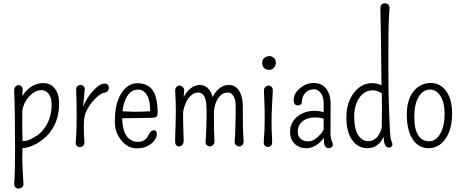

<svg xmlns="http://www.w3.org/2000/svg" viewBox="-20 -877 2766 1150"><path d="M114.7 10.3Q113.3 43.5 113.3 76.2Q113.3 108.9 120.6 226.1Q120.6 244.6 100.6 251Q95.2 252.4 90.1 252.4Q85 252.4 80.3 250.7Q75.7 249 72.3 245.1Q64 236.8 65.4 217.3Q70.3 151.4 70.3 22Q70.3 -208 64.9 -331.5Q64 -347.7 72 -357.4Q80.1 -367.2 91.3 -367.2Q102.5 -367.2 109.6 -359.1Q116.7 -351.1 115.7 -337.9Q114.3 -316.4 113.8 -300.3Q130.9 -331.5 159.2 -352.5Q194.8 -379.4 239.3 -379.4Q283.7 -379.4 308.8 -346.2Q334 -313 334 -260.7Q334 -208.5 323.2 -172.1Q312.5 -135.7 294.7 -106.9Q276.9 -78.1 253.7 -56.6Q230.5 -35.2 206.1 -20.5Q157.7 8.3 114.7 10.3ZM113.8 -213.9Q112.3 -85.4 115.2 -32.7Q134.3 -30.3 159.2 -41.5Q190.9 -55.7 211.9 -72.8Q232.9 -89.8 250 -114.7Q289.1 -171.9 289.1 -251Q289.1 -293.5 271.5 -315.2Q253.9 -336.9 229.7 -336.9Q205.6 -336.9 185.5 -325Q165.5 -313 150.4 -294.9Q119.1 -256.8 113.8 -213.9Z M631.8 -352.1Q631.8 -325.7 605.5 -321.8Q573.2 -315.4 532.7 -266.6Q489.3 -213.9 483.9 -162.6Q481.9 -140.1 481.9 -121.6Q481.9 -77.1 485.8 -28.3Q486.8 -12.2 477.8 -3.9Q468.8 4.4 458.3 4.4Q447.8 4.4 439.9 -3.2Q432.1 -10.7 433.6 -26.1Q435.1 -41.5 436 -61.8Q437 -82 438 -104.5Q439 -142.6 439 -189.5Q439 -268.6 437 -306.9Q435.1 -345.2 437.5 -351.1Q439.9 -356.9 443.8 -360.4Q452.1 -368.2 462.2 -368.2Q472.2 -368.2 480.2 -360.8Q488.3 -353.5 487.5 -342Q486.8 -330.6 485.6 -319.6Q484.4 -308.6 482.9 -292.5Q480 -266.6 477.5 -237.3Q497.6 -287.6 534.7 -330.1Q576.2 -376.5 606.9 -376.5Q620.1 -376.5 626 -369.1Q631.8 -361.8 631.8 -352.1Z M879.4 -210.9Q880.4 -295.9 843.8 -327.1Q829.1 -340.3 808.1 -340.3Q787.1 -340.3 773.4 -332.5Q759.8 -324.7 749.3 -311.5Q738.8 -298.3 731.7 -281.5Q724.6 -264.6 720.2 -247.1Q715.8 -228.5 713.9 -210.4L780.8 -207.5Q846.2 -207.5 879.4 -210.9ZM711.9 -168.5Q712.9 -101.1 736.3 -65.4Q761.7 -27.3 808.1 -27.3Q850.6 -27.3 870.1 -69.3Q882.3 -96.7 900.4 -96.7Q908.7 -96.7 914.3 -91.3Q919.9 -85.9 919.4 -72.5Q918.9 -59.1 909.9 -43.5Q900.9 -27.8 884.8 -15.6Q849.6 11.7 800.3 11.7Q747.1 11.7 708.5 -33.7Q668 -81.5 668 -147.5Q668 -213.4 679.4 -254.6Q690.9 -295.9 710 -323.2Q747.1 -378.4 802.7 -378.4Q874 -378.4 902.8 -322.3Q922.9 -283.2 924.3 -207.5Q924.8 -186 917.5 -178.7Q910.2 -171.4 887.7 -171.4Z M1076.7 -188.5V-153.8Q1076.7 -128.9 1080.1 -32.2Q1080.1 -9.8 1061 -2Q1055.7 0 1048.8 0Q1042 0 1035.2 -7.3Q1028.3 -14.6 1028.8 -37.1Q1029.3 -59.6 1030 -84.2Q1030.8 -108.9 1031.7 -130.9Q1033.2 -183.1 1033.2 -212.9Q1033.2 -260.7 1029.3 -331.1Q1028.3 -346.2 1036.4 -355.5Q1044.4 -364.7 1054.9 -364.7Q1065.4 -364.7 1074.7 -355.7Q1084 -346.7 1083 -336.4Q1082 -326.2 1081.5 -318.6Q1081.1 -311 1080.6 -302.7Q1080.6 -298.8 1080.1 -295.4Q1108.4 -347.7 1148.4 -362.8Q1162.6 -368.2 1178.2 -368.2Q1193.8 -368.2 1207.8 -361.1Q1221.7 -354 1231.9 -341.3Q1246.6 -323.7 1252.9 -295.9Q1293 -368.2 1350.6 -368.2Q1408.7 -368.2 1427.7 -295.9Q1434.6 -270 1434.6 -232.9V-173.3Q1434.6 -87.9 1439 -32.2Q1439.9 -16.6 1431.4 -8.3Q1422.9 0 1415.3 0Q1407.7 0 1402.6 -2Q1397.5 -3.9 1393.6 -7.8Q1383.8 -16.6 1385.3 -30.5Q1386.7 -44.4 1387.7 -62.3Q1388.7 -80.1 1389.2 -99.6Q1391.1 -146 1391.1 -171.4Q1391.1 -196.8 1391.6 -210.7Q1392.1 -224.6 1391.4 -252.4Q1390.6 -280.3 1378.2 -301.5Q1365.7 -322.8 1345.9 -322.8Q1326.2 -322.8 1312 -314Q1297.9 -305.2 1287.6 -290Q1266.1 -258.8 1261.2 -210.9V-176.8Q1261.2 -92.8 1264.6 -32.2Q1265.1 -16.6 1255.9 -8.3Q1246.6 0 1236.6 0Q1226.6 0 1218.3 -7.3Q1210 -14.6 1211.4 -29.8Q1212.9 -44.9 1213.9 -63.5Q1214.8 -82 1215.3 -102.5Q1217.3 -149.4 1217.3 -174.8V-214.8Q1217.3 -229 1216.3 -241.2Q1215.3 -281.7 1202.1 -302.2Q1189 -322.8 1168.7 -322.8Q1148.4 -322.8 1133.5 -312.7Q1118.7 -302.7 1107.4 -286.6Q1085.9 -255.9 1077.1 -209Q1076.7 -197.8 1076.7 -188.5Z M1629.4 -517.6Q1632.8 -509.8 1632.1 -498.8Q1631.3 -487.8 1627 -480Q1622.6 -472.2 1616.7 -467.3Q1605.5 -458.5 1593.8 -458.5Q1582 -458.5 1575.2 -461.2Q1568.4 -463.9 1563 -468.8Q1550.3 -480.5 1550.3 -499.5Q1550.3 -518.6 1560.1 -526.9Q1576.2 -541 1592.3 -541Q1618.7 -541 1629.4 -517.6ZM1603 -4.9Q1594.7 3.4 1585 3.4Q1575.2 3.4 1566.7 -3.9Q1558.1 -11.2 1560.1 -33.7Q1565.4 -95.7 1565.4 -159.2Q1565.4 -222.7 1563.7 -262Q1562 -301.3 1561.3 -321.3Q1560.5 -341.3 1563 -347.2Q1565.4 -353 1569.8 -356.4Q1578.1 -364.3 1588.4 -364.3Q1598.6 -364.3 1606.4 -356.9Q1614.3 -349.6 1613.8 -334Q1611.3 -283.2 1608.9 -233.9Q1606.4 -184.6 1606.4 -145Q1606.4 -105.5 1608.9 -63.2Q1611.3 -21 1609.1 -14.9Q1606.9 -8.8 1603 -4.9Z M1918.5 -100.1Q1918 -127 1918.5 -166Q1897.5 -173.3 1865.2 -173.3Q1821.8 -173.3 1793.9 -152.3Q1780.3 -141.6 1772 -126.2Q1763.7 -110.8 1763.7 -86.7Q1763.7 -62.5 1780.3 -46.4Q1796.9 -30.3 1829.1 -30.3Q1861.3 -30.3 1900.9 -74.2Q1912.1 -86.4 1918.5 -100.1ZM1949.7 10.3Q1920.4 10.3 1920.4 -34.2Q1920.4 -37.1 1919.9 -50.8Q1915.5 -45.4 1910.2 -39.1Q1866.2 10.7 1814.5 10.7Q1772.9 10.7 1745.6 -15.6Q1717.3 -43 1717.3 -85.4Q1717.3 -144.5 1763.2 -180.7Q1783.7 -196.8 1809.3 -205.1Q1835 -213.4 1866.7 -213.4Q1893.1 -213.4 1918.5 -204.6V-256.3Q1918.5 -299.3 1900.6 -320.8Q1882.8 -342.3 1863.8 -342.3Q1844.7 -342.3 1832.8 -337.4Q1820.8 -332.5 1811.5 -323.2Q1791 -303.2 1788.1 -273.4Q1789.6 -257.8 1781.7 -251.7Q1773.9 -245.6 1764.6 -245.6Q1738.3 -245.6 1739.3 -280.8Q1740.2 -317.4 1776.4 -348.1Q1813.5 -379.9 1859.4 -379.9Q1927.7 -379.9 1951.7 -312Q1960 -287.6 1960 -258.3V-208L1959.5 -126V-82.5Q1959.5 -53.2 1966.6 -35.2Q1973.6 -17.1 1973.6 -9.5Q1973.6 -2 1966.3 4.2Q1959 10.3 1949.7 10.3Z M2267.6 -214.8 2267.1 -317.9Q2238.8 -335.9 2213.6 -335.9Q2188.5 -335.9 2169.7 -325.9Q2150.9 -315.9 2135.7 -295.9Q2101.6 -251.5 2101.6 -178.2Q2101.6 -75.2 2148.9 -42.5Q2164.6 -31.7 2184.6 -31.7Q2204.6 -31.7 2218.8 -40Q2232.9 -48.3 2242.7 -60.5Q2260.3 -83 2266.6 -113.8Q2267.6 -153.8 2267.6 -214.8ZM2311 7.3Q2279.3 7.3 2277.8 -55.7Q2277.8 -57.1 2277.8 -58.1Q2245.6 10.7 2181.2 10.7Q2125.5 10.7 2091.3 -35.2Q2054.7 -84.5 2054.7 -173.3Q2054.7 -266.6 2103 -325.2Q2147 -378.9 2207 -378.9Q2240.7 -378.9 2264.6 -366.7Q2264.2 -401.9 2264.2 -439.5Q2263.7 -486.3 2263.2 -533Q2262.7 -579.6 2262 -623.5Q2261.2 -667.5 2260.7 -706.1Q2259.8 -786.6 2258.3 -814.5Q2256.8 -842.3 2265.6 -849.9Q2274.4 -857.4 2285.4 -857.4Q2296.4 -857.4 2305.4 -849.9Q2314.5 -842.3 2312.7 -822.3Q2311 -802.2 2309.6 -771Q2308.1 -739.7 2307.4 -703.1Q2306.6 -666.5 2306.4 -625.7Q2306.2 -585 2306.2 -450.9Q2306.2 -316.9 2311.3 -191.2Q2316.4 -65.4 2318.6 -54.2Q2320.8 -43 2323.5 -35.2Q2326.2 -27.3 2328.4 -22.5Q2330.6 -17.6 2330.6 -10.7Q2330.6 -3.9 2324.5 1.7Q2318.4 7.3 2311 7.3Z M2593.8 -328.6Q2577.6 -340.3 2555.9 -340.3Q2534.2 -340.3 2516.4 -328.4Q2498.5 -316.4 2486.3 -294.9Q2461.4 -252 2461.4 -177Q2461.4 -102.1 2485.4 -66.4Q2509.3 -30.8 2549.3 -30.8Q2593.3 -30.8 2619.6 -81.1Q2643.1 -126 2643.1 -191.4Q2643.1 -292 2593.8 -328.6ZM2548.8 10.7Q2521 11.2 2496.8 -0.7Q2472.7 -12.7 2455.1 -38.1Q2416.5 -91.8 2416.5 -190.9Q2416.5 -279.8 2458 -331.1Q2497.1 -379.9 2561.5 -379.9Q2615.7 -379.9 2651.4 -333Q2688 -283.2 2688 -196.3Q2688 -99.6 2645.5 -42Q2607.4 9.8 2548.8 10.7Z"/></svg>

Font: Pompiere
Style: Regular
Weight: 400
Designer: Karolina Lach
Foundry: Sorkin Type Co.
Version: Version 1.002